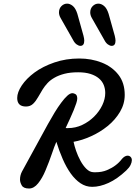

<svg xmlns="http://www.w3.org/2000/svg" viewBox="-20 -1030 753 1068"><path d="M141.6 18.6Q110.8 18.6 101.1 1.5Q91.3 -15.6 91.3 -31.2Q91.3 -55.2 102.5 -76.2L246.6 -339.8Q265.1 -373 283.9 -404.1Q302.7 -435.1 320.8 -459Q338.4 -482.9 354.2 -497.3Q370.1 -511.7 382.8 -511.7Q391.1 -511.7 400.4 -505.9Q409.7 -500 409.7 -481.4Q409.7 -472.2 404.3 -455.6Q398.9 -439 390.1 -417.5Q381.3 -396 369.6 -370.4Q357.9 -344.7 345.2 -317.9L351.6 -317.4H357.9Q400.4 -317.4 437.7 -335.2Q475.1 -353 503.9 -381.8Q532.7 -410.6 549.1 -445.1Q565.4 -479.5 565.4 -512.7Q565.4 -536.1 557.1 -557.1Q548.8 -578.1 530.3 -593.8Q512.2 -609.4 483.4 -618.7Q454.6 -627.9 415 -627.9Q370.6 -627.9 338.6 -619.6Q306.6 -611.3 283.7 -598.1Q260.3 -585 244.4 -567.9Q228.5 -550.8 217.3 -532.7Q204.1 -511.7 191.9 -489.7Q179.7 -467.8 164.1 -452.6Q148.4 -437.5 124.5 -437.5Q75.7 -437.5 75.7 -484.9Q75.7 -516.6 101.1 -554.7Q126.5 -592.8 171.9 -626.5Q218.3 -660.6 282.7 -682.6Q347.2 -704.6 420.9 -704.6Q488.3 -704.6 545.9 -681.9Q603.5 -659.2 638.7 -614.3Q673.8 -569.3 673.8 -502Q673.8 -452.1 647.5 -407.7Q621.1 -363.3 579.1 -329.1Q537.6 -295.4 487.3 -272.5Q437 -249.5 389.2 -241.2Q393.6 -219.2 403.3 -190.9Q413.1 -162.6 427.5 -136Q441.9 -109.4 459.7 -91.6Q477.5 -73.7 497.1 -72.3L504.4 -71.8H511.2Q546.9 -71.8 574.7 -83.5Q602.5 -95.2 621.1 -109.4Q642.6 -125 659.2 -147Q674.8 -164.1 689.9 -164.1Q699.7 -164.1 706.5 -157.2Q713.4 -150.4 713.4 -138.7Q713.4 -127.4 706.3 -112.5Q699.2 -97.7 682.1 -81.5Q631.8 -34.2 583.7 -12.5Q535.6 9.3 492.7 9.3Q457.5 9.3 427.7 -10.7Q397.9 -30.8 373.5 -64.9Q349.1 -99.1 329.1 -144.8Q309.1 -190.4 293.5 -241.2Q282.2 -215.3 268.3 -174.1Q254.4 -132.8 232.9 -81.5Q215.3 -39.1 192.1 -10.3Q168.9 18.6 141.6 18.6ZM601.1 -774.9Q591.3 -774.9 579.8 -783.2Q568.4 -791.5 560.1 -808.1L490.7 -930.2Q481.9 -945.8 481.9 -960.9Q481.9 -982.4 495.6 -996.1Q509.3 -1009.8 527.3 -1009.8Q543 -1009.8 558.6 -997.1Q574.2 -984.4 584 -953.6L618.2 -831.5Q620.1 -823.2 621.3 -816.4Q622.6 -809.6 622.6 -804.2Q622.6 -774.9 601.1 -774.9ZM427.2 -774.9Q417.5 -774.9 406 -783.2Q394.5 -791.5 386.2 -808.1L316.9 -930.2Q308.1 -945.8 308.1 -960.9Q308.1 -982.4 321.8 -996.1Q335.4 -1009.8 353.5 -1009.8Q369.1 -1009.8 384.8 -997.1Q400.4 -984.4 410.2 -953.6L444.3 -831.5Q446.3 -823.2 447.5 -816.4Q448.7 -809.6 448.7 -804.2Q448.7 -774.9 427.2 -774.9Z"/></svg>

Font: Damion
Style: Regular
Weight: 400
Designer: Vernon Adams
Foundry: Vernon Adams
Version: Version 1.100; ttfautohint (v1.8.4.7-5d5b)